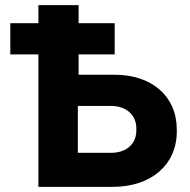

<svg xmlns="http://www.w3.org/2000/svg" viewBox="-20 -725 739 745"><path d="M129 -705V-635H20V-514H129V0H418C567 0 666 -86 666 -215V-222C666 -351 570 -435 425 -435H285V-514H425V-635H285V-705ZM282 -132V-314H411C468 -314 509 -280 509 -227V-219C509 -165 469 -132 411 -132Z"/></svg>

Font: Fixel Text Bold
Style: Bold
Weight: 700
Width: 4
Designer: AlfaBravo + MacPaw
Foundry: Kyrylo Tkachov, Marchela Mozhyna, Serhii Makarenko, Maria Weinstein, Zakhar Kryvoshyya
Version: Version 1.211